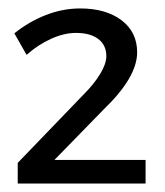

<svg xmlns="http://www.w3.org/2000/svg" viewBox="-20 -795 391 455"><path d="M232 -662Q232 -688 213 -702.5Q194 -717 160 -717Q132 -717 101 -703Q70 -689 43 -665L14 -716Q49 -744 89 -759.5Q129 -775 170 -775Q231 -775 268 -747Q305 -719 305 -671Q305 -612 226 -536L109 -416H325V-360H22V-409L179 -572Q203 -596 217.5 -620Q232 -644 232 -662Z"/></svg>

Font: Montserrat
Style: Regular
Weight: 400
Designer: Julieta Ulanovsky
Foundry: Julieta Ulanovsky
Version: Version 6.001